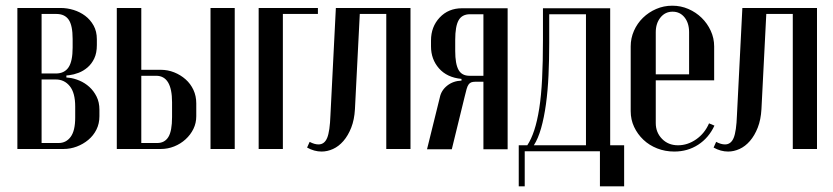

<svg xmlns="http://www.w3.org/2000/svg" viewBox="-20 -523 2924 674"><path d="M320 -365Q320 -337 311 -318Q302 -299 287.5 -286.5Q273 -274 256 -267.5Q239 -261 223 -259L213 -258V-251L223 -250Q240 -248 259 -240Q278 -232 293.5 -218Q309 -204 319 -184Q329 -164 329 -138V-115Q329 -89 318.5 -68Q308 -47 290 -32Q272 -17 249.5 -8.5Q227 0 203 0H41V-495H193Q216 -495 238.5 -488Q261 -481 279 -467.5Q297 -454 308.5 -433.5Q320 -413 320 -385ZM176 -265Q206 -265 220.5 -286.5Q235 -308 235 -356V-386Q235 -434 221 -454Q207 -474 178 -474H126V-265ZM244 -149Q244 -197 225 -220.5Q206 -244 176 -244H126V-21H186Q212 -21 228 -42.5Q244 -64 244 -110Z M544 -278Q569 -278 591.5 -269Q614 -260 631.5 -244.5Q649 -229 659 -207.5Q669 -186 669 -160V-115Q669 -91 659 -70.5Q649 -50 631.5 -34Q614 -18 591.5 -9Q569 0 545 0H390V-495H476V-278ZM804 -495V0H719V-495ZM584 -164Q584 -257 528 -257H476V-21H532Q558 -21 571 -42Q584 -63 584 -112Z M888 -495H1096V-474H973V0H888Z M1067 -25Q1084 -16 1098 -16Q1119 -16 1128.5 -39Q1138 -62 1140 -119L1159 -495H1421V0H1336V-474H1243L1226 -140Q1224 -103 1213 -75Q1202 -47 1185.5 -28Q1169 -9 1149 0Q1129 9 1109 9Q1083 9 1058 -5Z M1762 1H1677V-236H1648Q1640 -236 1634.5 -234Q1629 -232 1625 -226.5Q1621 -221 1618 -210.5Q1615 -200 1611 -183L1566 1H1479L1524 -181Q1529 -206 1550 -222.5Q1571 -239 1600 -240V-246Q1549 -251 1521 -283Q1493 -315 1493 -360V-381Q1493 -429 1523.5 -461.5Q1554 -494 1602 -494H1762ZM1578 -344Q1578 -299 1589.5 -278Q1601 -257 1628 -257H1677V-473H1630Q1602 -473 1590 -452Q1578 -431 1578 -383Z M1801 131V-13H1831Q1845 -34 1855.5 -66Q1866 -98 1873 -142.5Q1880 -187 1883 -246.5Q1886 -306 1886 -383V-494H2122V-13H2171V131H2086V8H1822V131ZM2037 -13V-473H1908V-372Q1908 -314 1905.5 -259Q1903 -204 1896.5 -157Q1890 -110 1879.5 -73Q1869 -36 1854 -13Z M2194 -360Q2194 -389 2205.5 -415Q2217 -441 2237 -460.5Q2257 -480 2283.5 -491.5Q2310 -503 2340 -503Q2370 -503 2396.5 -491.5Q2423 -480 2443 -460.5Q2463 -441 2475 -415Q2487 -389 2487 -360V-241H2282V-91Q2282 -58 2304 -35.5Q2326 -13 2360 -13Q2394 -13 2424 -34Q2454 -55 2469 -90L2488 -82Q2468 -39 2431 -15Q2394 9 2347 9Q2315 9 2287 -2Q2259 -13 2238.5 -32.5Q2218 -52 2206 -77.5Q2194 -103 2194 -133ZM2399 -262V-410Q2399 -442 2383 -462Q2367 -482 2341 -482Q2315 -482 2298.5 -461.5Q2282 -441 2282 -410V-262Z M2494 -25Q2511 -16 2525 -16Q2546 -16 2555.5 -39Q2565 -62 2567 -119L2586 -495H2848V0H2763V-474H2670L2653 -140Q2651 -103 2640 -75Q2629 -47 2612.5 -28Q2596 -9 2576 0Q2556 9 2536 9Q2510 9 2485 -5Z"/></svg>

Font: Moniqa SemBd Heading
Style: Regular
Weight: 600
Designer: Rajesh Rajput
Foundry: Rajesh Rajput
Version: Version 1.000